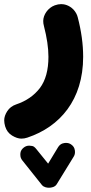

<svg xmlns="http://www.w3.org/2000/svg" viewBox="-26 -340 434 918"><path d="M312.5 349.6C305.7 345.2 298.3 343.3 290 343.3C282.7 343.3 264.2 343.8 252 363.3L204.1 442.4L147.9 373C140.6 363.8 133.8 358.4 127 357.9C119.6 356.9 115.2 356.4 113.8 356.4C104 356.4 95.2 359.4 87.4 365.7C69.3 379.9 71.3 396.5 71.3 400.4C71.3 410.2 74.2 418.9 80.6 426.8L174.3 544.4C184.1 556.2 200.2 557.6 208.5 557.6C218.8 557.6 236.8 554.7 245.1 541L326.2 409.2C330.6 402.3 332.5 395 332.5 387.2C332.5 379.9 332 361.8 312.5 349.6ZM235.8 -314.5C202.6 -302.2 180.7 -269 180.7 -239.7C180.7 -231.9 181.6 -223.6 184.1 -215.3C198.2 -160.6 205.6 -111.8 205.6 -68.4C205.6 -4.9 191.9 44.9 164.6 81.1C137.2 116.7 99.6 143.1 51.3 159.2C32.7 165.5 18.6 176.3 8.8 191.4C-1 206.5 -5.9 221.2 -5.9 235.4C-5.9 244.1 -4.4 253.4 -1.5 263.7C4.4 283.7 15.6 298.3 31.7 308.1C47.9 317.9 62.5 322.8 76.2 322.8C85.4 322.8 95.2 321.3 105 317.9C260.3 266.1 371.6 137.7 371.6 -68.4C371.6 -128.9 362.8 -191.9 345.7 -257.3C342.3 -271 335.4 -283.2 325.2 -294.4C303.7 -316.4 279.8 -320.3 266.6 -320.3C256.8 -320.3 246.6 -318.4 235.8 -314.5Z"/></svg>

Font: Mikhak Black
Style: Regular
Weight: 900
Designer: Amin Abedi
Version: Version 3.2